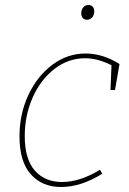

<svg xmlns="http://www.w3.org/2000/svg" viewBox="-20 -742 516 768"><path d="M458 -486 440 -382H422L426 -481Q371 -509 320 -509Q253 -509 197.5 -466Q142 -423 110.5 -351.5Q79 -280 79 -198Q79 -105 119.5 -59.5Q160 -14 228 -14Q300 -14 380 -63L389 -47Q304 6 224 6Q149 6 103.5 -44.5Q58 -95 58 -197Q58 -286 93.5 -362Q129 -438 189.5 -483Q250 -528 322 -528Q391 -528 458 -486ZM305 -689Q305 -703 313 -712.5Q321 -722 334 -722Q345 -722 351 -715Q357 -708 357 -696Q357 -682 349 -672.5Q341 -663 328 -663Q317 -663 311 -670Q305 -677 305 -689Z"/></svg>

Font: Bitter Pro Thin
Style: Italic
Weight: 250
Italic angle: -9°
Designer: Sol Matas, and Bitter project Authors
Foundry: Sol Matas
Version: Version 1.010